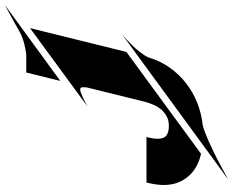

<svg xmlns="http://www.w3.org/2000/svg" viewBox="-104 -732 946 779"><g transform="rotate(-90 369.5 -342.0)"><path d="M11.2 -122.6Q4.4 -164.1 18.1 -217.8L19 -221.2H203.6L202.1 -215.8Q190.9 -169.4 202.1 -149.4Q212.4 -130.4 250 -130.4Q270.5 -130.4 286.4 -138.7Q302.2 -147 314 -160.4Q325.7 -173.8 333.5 -191.2Q341.3 -208.5 346.2 -226.1L404.3 -461.4Q406.2 -472.7 405.5 -481.4Q404.8 -490.2 395.5 -490.2Q391.1 -490.2 381.3 -486.6Q371.6 -482.9 361.1 -477.8Q350.6 -472.7 340.8 -467.8Q331.1 -462.9 326.7 -460L645.5 -693.8L548.8 -302.7L135.7 0Q111.8 -4.9 90.8 -15.4Q69.8 -25.9 53.5 -41.5Q37.1 -57.1 26.1 -77.6Q15.1 -98.1 11.2 -122.6ZM738.8 -795.4 431.2 -570.8 465.3 -709H538.6Q556.2 -710.9 581.3 -717Q606.4 -723.1 631.3 -736.3Q647.5 -745.6 663.8 -754.6Q680.2 -763.7 694.8 -771.7Q709.5 -779.8 720.9 -785.9Q732.4 -792 738.8 -795.4ZM30.8 110.8 618.7 -319.3Q597.7 -301.3 579.6 -282.7Q568.4 -272 561.5 -263.9Q554.7 -255.9 547.9 -247.1Q541 -238.3 535.2 -229.2Q529.3 -220.2 525.9 -211.4Q512.2 -165.5 485.4 -127.4Q458.5 -89.4 422.4 -61Q386.2 -32.7 342.8 -15.4Q299.3 2 252.4 6.8Q239.7 9.8 223.6 15.9Q207.5 22 189.7 29.8Q171.9 37.6 153.1 46.6Q134.3 55.7 116.7 64.5Q75.2 85.9 30.8 110.8Z"/></g></svg>

Font: Facon
Style: Bold Italic
Weight: 700
Italic angle: -12°
Designer: Google
Version: Version 2.001150; 2014